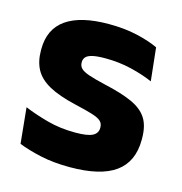

<svg xmlns="http://www.w3.org/2000/svg" viewBox="-83 -580 633 668"><g transform="rotate(15 233.0 -246.0)"><path d="M225.9 12.2Q167.3 12.2 120.3 1.9Q73.4 -8.5 39.9 -21.9L27.1 -150.4Q65.5 -134.4 112.2 -121.7Q159 -109 213.5 -109Q257.2 -109 275.3 -118.3Q293.4 -127.6 293.4 -147.1V-149Q293.4 -162.7 284.3 -171.3Q275.2 -179.8 252.2 -187Q229.3 -194.2 188.3 -203.5Q126.8 -217.8 91 -237.7Q55.1 -257.6 39.7 -286.2Q24.3 -314.8 24.3 -354.5V-358.6Q24.3 -431.6 76.4 -467.9Q128.5 -504.1 229.5 -504.1Q286.5 -504.1 332.1 -493.6Q377.7 -483 408.5 -468.4L421.3 -349.2Q385.7 -364.8 341.4 -375.3Q297.1 -385.8 248.6 -385.8Q219 -385.8 202.2 -381.9Q185.4 -377.9 178.7 -370.3Q172 -362.8 172 -352.1V-350.3Q172 -338.4 179.9 -329.9Q187.8 -321.4 209.2 -313.9Q230.6 -306.5 270.7 -297.2Q332.3 -283.5 370.4 -266.3Q408.4 -249.2 426 -221.9Q443.5 -194.7 443.5 -149.3V-144.9Q443.5 -65.4 390 -26.6Q336.5 12.2 225.9 12.2Z"/></g></svg>

Font: Anek Odia Medium
Style: Regular
Weight: 500
Designer: Yesha Goshar & Mahesh Sahu (Odia), Yesha Goshar (Latin)
Foundry: Ek Type
Version: Version 1.003